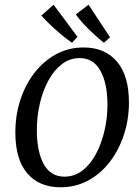

<svg xmlns="http://www.w3.org/2000/svg" viewBox="-20 -782 591 813"><path d="M236 11Q146 11 95.5 -48Q45 -107 45 -221Q45 -294 66 -358.5Q87 -423 125.5 -473Q164 -523 217 -552Q270 -581 334 -581Q424 -581 475 -521.5Q526 -462 526 -348Q526 -276 504.5 -211Q483 -146 444.5 -96Q406 -46 353 -17.5Q300 11 236 11ZM253 -34Q295 -34 328.5 -59.5Q362 -85 385.5 -128.5Q409 -172 422 -226.5Q435 -281 435 -339Q435 -428 405.5 -482Q376 -536 317 -536Q275 -536 241.5 -510Q208 -484 184.5 -440.5Q161 -397 148.5 -342.5Q136 -288 136 -231Q136 -141 165 -87.5Q194 -34 253 -34ZM446 -624 420 -601Q401 -616 378 -637Q355 -658 334.5 -680Q314 -702 301 -721L355 -762ZM308 -626 285 -601Q264 -615 239.5 -635.5Q215 -656 192.5 -677.5Q170 -699 155 -716L207 -762Z"/></svg>

Font: Rasa
Style: Italic
Weight: 400
Italic angle: -7.10001°
Designer: Anna Giedrys (Yrsa+Rasa design), David Brezina (Yrsa art-direction, Rasa art-direction, design)
Foundry: Rosetta Type Foundry
Version: Version 2.004